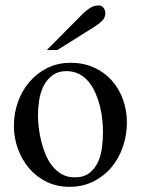

<svg xmlns="http://www.w3.org/2000/svg" viewBox="-20 -687 530 721"><path d="M456.5 -227.1Q456.5 -179.7 441.4 -135.7Q426.3 -91.8 398.4 -58.6Q370.6 -25.4 330.6 -5.4Q290.5 14.6 240.7 14.6Q193.4 14.6 154.8 -4.4Q116.2 -23.4 89.1 -55.4Q62 -87.4 47.1 -128.7Q32.2 -169.9 32.2 -214.4Q32.2 -260.7 47.1 -303.2Q62 -345.7 90.1 -378.9Q118.2 -412.1 157.5 -431.6Q196.8 -451.2 245.6 -451.2Q293 -451.2 332 -433.8Q371.1 -416.5 398.7 -386Q426.3 -355.5 441.4 -314.5Q456.5 -273.4 456.5 -227.1ZM366.7 -189.9Q366.7 -210.9 364.3 -236.3Q361.8 -261.7 355.5 -287.4Q349.1 -313 338.9 -336.7Q328.6 -360.4 313.5 -379.2Q298.3 -397.9 277.3 -408.9Q256.3 -419.9 230 -419.9Q197.8 -419.9 176.5 -403.8Q155.3 -387.7 143.3 -363.3Q131.3 -338.9 127 -309.8Q122.6 -280.8 122.6 -254.4Q122.6 -233.4 125.5 -208Q128.4 -182.6 134.8 -156.7Q141.1 -130.9 151.4 -106.4Q161.6 -82 177 -63Q192.4 -43.9 212.9 -32.5Q233.4 -21 260.3 -21Q294.4 -21 315.4 -37.1Q336.4 -53.2 347.9 -78.4Q359.4 -103.5 363 -133.3Q366.7 -163.1 366.7 -189.9ZM375.5 -637.7Q375.5 -621.1 364 -609.4Q352.5 -597.7 336.9 -587.9L195.3 -499H155.8L291 -635.3Q303.2 -647.5 317.9 -657Q332.5 -666.5 350.1 -666.5Q362.3 -666.5 368.9 -657.5Q375.5 -648.4 375.5 -637.7Z"/></svg>

Font: Kitab
Style: Regular
Weight: 400
Designer: SIL International
Foundry: Khaled Hosny
Version: Version 1.000